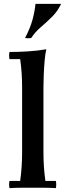

<svg xmlns="http://www.w3.org/2000/svg" viewBox="-20 -968 337 990"><path d="M268 -35Q272 -17 268 2Q236 0 206.5 0Q177 0 149 0Q121 0 91.5 0Q62 0 29 2Q25 -17 29 -35H84Q89 -71 91.5 -107.5Q94 -144 94 -184V-516Q94 -595 84 -663H29Q25 -682 29 -700Q74 -700 123 -703Q172 -706 219 -714Q213 -690 210 -654Q207 -618 205.5 -580.5Q204 -543 204 -516V-184Q204 -144 206.5 -107.5Q209 -71 214 -35ZM295 -948Q278 -911 249.5 -882.5Q221 -854 191 -828.5Q161 -803 141 -772Q125 -769 109 -772Q135 -821 147 -864Q159 -907 163 -948Z"/></svg>

Font: Poltawski Nowy Medium
Style: Regular
Weight: 500
Version: Version 1.001;gftools[0.9.25]